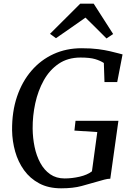

<svg xmlns="http://www.w3.org/2000/svg" viewBox="-20 -1013 717 1041"><path d="M311.5 8Q242.5 8 192.5 -18.8Q142.5 -45.5 110.2 -90.5Q78 -135.5 62.2 -191.5Q46.5 -247.5 45.5 -306Q44.5 -407 72.2 -489Q100 -571 150.8 -629.8Q201.5 -688.5 270.5 -720Q339.5 -751.5 422 -751.5Q475 -751.5 512.5 -746.5Q550 -741.5 576.5 -735.2Q603 -729 621.5 -724Q627.5 -722.5 633 -721Q638.5 -719.5 644.5 -718L615.5 -568H546.5L543 -671.5Q524 -684 495.8 -692.5Q467.5 -701 416.5 -701Q347.5 -701 298 -667.2Q248.5 -633.5 217.2 -577.2Q186 -521 171.2 -453Q156.5 -385 157 -316.5Q157.5 -265 167.5 -216.8Q177.5 -168.5 198.5 -129.8Q219.5 -91 252.2 -68.2Q285 -45.5 330.5 -45.5Q370.5 -45.5 411.8 -55Q453 -64.5 478.5 -84L507.5 -297L383.5 -305L389.5 -358H622L578 -44Q563.5 -44 545.2 -39Q527 -34 506 -28Q468 -17 422.5 -4.5Q377 8 311.5 8ZM251 -829.5 415 -993H488L593.5 -828.5L557.5 -804.5Q529.5 -832.5 501 -861Q472.5 -889.5 443.5 -917.5Q404 -889.5 364 -861.8Q324 -834 283.5 -806Z"/></svg>

Font: Merriweather 24pt
Style: Italic
Weight: 400
Italic angle: -7.8°
Designer: Eben Sorkin
Foundry: Eben Sorkin
Version: Version 2.101